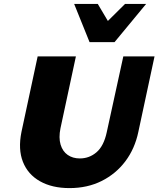

<svg xmlns="http://www.w3.org/2000/svg" viewBox="-20 -947 812 984"><path d="M336 17Q247 17 185 -18Q123 -53 97.5 -117.5Q72 -182 90 -271L173 -658H369L290 -290Q280 -241 290.5 -206Q301 -171 327 -153Q353 -135 389 -135Q438 -135 475 -167Q512 -199 527 -269L612 -658H772L689 -271Q671 -185 622.5 -120.5Q574 -56 501 -19.5Q428 17 336 17ZM439 -731 501 -808 621 -927H729L567 -731ZM439 -731 360 -927H481L551 -809L567 -731Z"/></svg>

Font: Ysabeau Office Black
Style: Italic
Weight: 900
Italic angle: -12°
Designer: Christian Thalmann (Catharsis Fonts)
Version: Version 2.001;gftools[0.9.30]; featfreeze: tnum,lnum,ss02